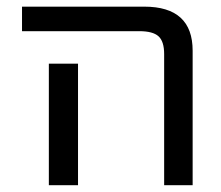

<svg xmlns="http://www.w3.org/2000/svg" viewBox="-20 -544 651 566"><path d="M44.9 -452.1V-524.4H405.3Q547.9 -524.4 547.9 -394.5V2H463.9V-384.8Q463.9 -421.9 447.3 -437Q430.7 -452.1 390.6 -452.1ZM210 -356.4V-77.1V2H124V-77.1V-356.4Z"/></svg>

Font: Gen Shin Gothic Regular
Style: Regular
Weight: 400
Designer: [Source Han Sans]
Ryoko NISHIZUKA  (kana & ideographs); Paul D. Hunt (Latin, Greek & Cyrillic); Wenlong ZHANG  (bopomofo
Version: Version 1.002.20150607